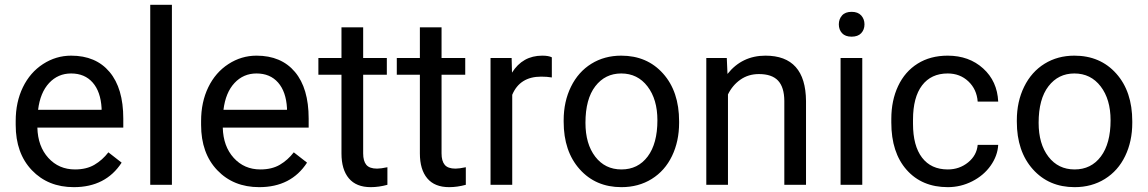

<svg xmlns="http://www.w3.org/2000/svg" viewBox="-20 -770 4783 800"><path d="M287.6 9.8Q180.2 9.8 112.8 -60.8Q45.4 -131.3 45.4 -249.5V-266.1Q45.4 -344.7 75.4 -406.5Q105.5 -468.3 159.4 -503.2Q213.4 -538.1 276.4 -538.1Q379.4 -538.1 436.5 -470.2Q493.7 -402.3 493.7 -275.9V-238.3H135.7Q137.7 -160.2 181.4 -112.1Q225.1 -64 292.5 -64Q340.3 -64 373.5 -83.5Q406.7 -103 431.6 -135.3L486.8 -92.3Q420.4 9.8 287.6 9.8ZM276.4 -463.9Q221.7 -463.9 184.6 -424.1Q147.5 -384.3 138.7 -312.5H403.3V-319.3Q399.4 -388.2 366.2 -426Q333 -463.9 276.4 -463.9Z M696.3 0H606V-750H696.3Z M1060.1 9.8Q952.6 9.8 885.3 -60.8Q817.9 -131.3 817.9 -249.5V-266.1Q817.9 -344.7 847.9 -406.5Q877.9 -468.3 931.9 -503.2Q985.8 -538.1 1048.8 -538.1Q1151.9 -538.1 1209 -470.2Q1266.1 -402.3 1266.1 -275.9V-238.3H908.2Q910.2 -160.2 953.9 -112.1Q997.6 -64 1064.9 -64Q1112.8 -64 1146 -83.5Q1179.2 -103 1204.1 -135.3L1259.3 -92.3Q1192.9 9.8 1060.1 9.8ZM1048.8 -463.9Q994.1 -463.9 957 -424.1Q919.9 -384.3 911.1 -312.5H1175.8V-319.3Q1171.9 -388.2 1138.7 -426Q1105.5 -463.9 1048.8 -463.9Z M1493.2 -656.2V-528.3H1591.8V-458.5H1493.2V-130.9Q1493.2 -99.1 1506.3 -83.3Q1519.5 -67.4 1551.3 -67.4Q1566.9 -67.4 1594.2 -73.2V0Q1558.6 9.8 1524.9 9.8Q1464.4 9.8 1433.6 -26.9Q1402.8 -63.5 1402.8 -130.9V-458.5H1306.6V-528.3H1402.8V-656.2Z M1819.8 -656.2V-528.3H1918.5V-458.5H1819.8V-130.9Q1819.8 -99.1 1833 -83.3Q1846.2 -67.4 1877.9 -67.4Q1893.6 -67.4 1920.9 -73.2V0Q1885.3 9.8 1851.6 9.8Q1791 9.8 1760.3 -26.9Q1729.5 -63.5 1729.5 -130.9V-458.5H1633.3V-528.3H1729.5V-656.2Z M2279.3 -447.3Q2258.8 -450.7 2234.9 -450.7Q2146 -450.7 2114.3 -375V0H2023.9V-528.3H2111.8L2113.3 -467.3Q2157.7 -538.1 2239.3 -538.1Q2265.6 -538.1 2279.3 -531.2Z M2328.6 -269Q2328.6 -346.7 2359.1 -408.7Q2389.6 -470.7 2444.1 -504.4Q2498.5 -538.1 2568.4 -538.1Q2676.3 -538.1 2742.9 -463.4Q2809.6 -388.7 2809.6 -264.6V-258.3Q2809.6 -181.2 2780 -119.9Q2750.5 -58.6 2695.6 -24.4Q2640.6 9.8 2569.3 9.8Q2461.9 9.8 2395.3 -64.9Q2328.6 -139.6 2328.6 -262.7ZM2419.4 -258.3Q2419.4 -170.4 2460.2 -117.2Q2501 -64 2569.3 -64Q2638.2 -64 2678.7 -117.9Q2719.2 -171.9 2719.2 -269Q2719.2 -356 2678 -409.9Q2636.7 -463.9 2568.4 -463.9Q2501.5 -463.9 2460.4 -410.6Q2419.4 -357.4 2419.4 -258.3Z M3008.3 -528.3 3011.2 -461.9Q3071.8 -538.1 3169.4 -538.1Q3336.9 -538.1 3338.4 -349.1V0H3248V-349.6Q3247.6 -406.7 3221.9 -434.1Q3196.3 -461.4 3142.1 -461.4Q3098.1 -461.4 3064.9 -438Q3031.7 -414.6 3013.2 -376.5V0H2922.9V-528.3Z M3572.8 0H3482.4V-528.3H3572.8ZM3475.1 -668.5Q3475.1 -690.4 3488.5 -705.6Q3502 -720.7 3528.3 -720.7Q3554.7 -720.7 3568.4 -705.6Q3582 -690.4 3582 -668.5Q3582 -646.5 3568.4 -631.8Q3554.7 -617.2 3528.3 -617.2Q3502 -617.2 3488.5 -631.8Q3475.1 -646.5 3475.1 -668.5Z M3929.2 -64Q3977.5 -64 4013.7 -93.3Q4049.8 -122.6 4053.7 -166.5H4139.2Q4136.7 -121.1 4107.9 -80.1Q4079.1 -39.1 4031 -14.6Q3982.9 9.8 3929.2 9.8Q3821.3 9.8 3757.6 -62.3Q3693.8 -134.3 3693.8 -259.3V-274.4Q3693.8 -351.6 3722.2 -411.6Q3750.5 -471.7 3803.5 -504.9Q3856.4 -538.1 3928.7 -538.1Q4017.6 -538.1 4076.4 -484.9Q4135.3 -431.6 4139.2 -346.7H4053.7Q4049.8 -397.9 4014.9 -430.9Q3980 -463.9 3928.7 -463.9Q3859.9 -463.9 3822 -414.3Q3784.2 -364.7 3784.2 -271V-253.9Q3784.2 -162.6 3821.8 -113.3Q3859.4 -64 3929.2 -64Z M4216.8 -269Q4216.8 -346.7 4247.3 -408.7Q4277.8 -470.7 4332.3 -504.4Q4386.7 -538.1 4456.5 -538.1Q4564.5 -538.1 4631.1 -463.4Q4697.8 -388.7 4697.8 -264.6V-258.3Q4697.8 -181.2 4668.2 -119.9Q4638.7 -58.6 4583.7 -24.4Q4528.8 9.8 4457.5 9.8Q4350.1 9.8 4283.4 -64.9Q4216.8 -139.6 4216.8 -262.7ZM4307.6 -258.3Q4307.6 -170.4 4348.4 -117.2Q4389.2 -64 4457.5 -64Q4526.4 -64 4566.9 -117.9Q4607.4 -171.9 4607.4 -269Q4607.4 -356 4566.2 -409.9Q4524.9 -463.9 4456.5 -463.9Q4389.6 -463.9 4348.6 -410.6Q4307.6 -357.4 4307.6 -258.3Z"/></svg>

Font: Vazir
Style: Regular
Weight: 400
Designer: Saber Rastikerdar
Foundry: Saber Rastikerdar
Version: Version 30.0.0